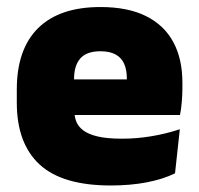

<svg xmlns="http://www.w3.org/2000/svg" viewBox="-20 -528 580 560"><path d="M303 13Q161.5 13 95.2 -48.5Q29 -110 29 -228.5V-267Q29 -384.5 91.2 -446Q153.5 -507.5 273 -507.5Q352.5 -507.5 405.5 -481.2Q458.5 -455 485.2 -405.8Q512 -356.5 512 -287V-271.5Q512 -251.5 510.2 -230.8Q508.5 -210 505 -192.5H346.5Q348.5 -223 349.2 -250Q350 -277 350 -298.5Q350 -324.5 342 -342.2Q334 -360 317 -369.2Q300 -378.5 273 -378.5Q232.5 -378.5 214.2 -357.5Q196 -336.5 196 -298V-253.5L197 -234.5V-203.5Q197 -188 202.5 -173.5Q208 -159 222.8 -147.8Q237.5 -136.5 264.8 -130Q292 -123.5 335.5 -123.5Q380 -123.5 422.5 -130.8Q465 -138 504.5 -151L490.5 -22.5Q456 -5.5 408.2 3.8Q360.5 13 303 13ZM122.5 -192.5V-296.5H469.5V-192.5Z"/></svg>

Font: Anek Latin ExtraBold
Style: Regular
Weight: 800
Designer: Yesha Goshar
Foundry: Ek Type
Version: Version 1.003